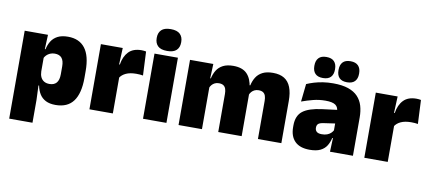

<svg xmlns="http://www.w3.org/2000/svg" viewBox="-75 -975 3208 1429"><g transform="rotate(10 1529.0 -260.5)"><path d="M367 12Q322.5 12 293 -3Q263.5 -18 246.5 -45.2Q229.5 -72.5 222.5 -109H180L220 -216.5Q220.5 -191 229.2 -172.5Q238 -154 254.8 -144Q271.5 -134 295.5 -134Q331 -134 349 -155.2Q367 -176.5 367 -219V-279Q367 -322 349.5 -342.8Q332 -363.5 296.5 -363.5Q277.5 -363.5 261.5 -356.5Q245.5 -349.5 234 -337.8Q222.5 -326 217 -311.5L176.5 -383.5H222.5Q229.5 -417.5 246.5 -445Q263.5 -472.5 294 -488.5Q324.5 -504.5 372.5 -504.5Q457.5 -504.5 501.2 -447.5Q545 -390.5 545 -275.5V-223Q545 -106.5 501.2 -47.2Q457.5 12 367 12ZM46 172V-492.5H222L216 -352L220 -340V-158L217 -128.5L222 0V172Z M796.5 -267.5 745.5 -367.5H787Q797 -430 831 -465.2Q865 -500.5 928.5 -500.5Q938 -500.5 946.2 -499.5Q954.5 -498.5 962.5 -497L971 -317Q961 -319 947.2 -320Q933.5 -321 920.5 -321Q873.5 -321 842.5 -306.8Q811.5 -292.5 796.5 -267.5ZM622 0V-492.5H787L780 -329.5H799V0Z M1027 0V-492.5H1204V0ZM1115.5 -528Q1067 -528 1045 -549.8Q1023 -571.5 1023 -608.5V-612.5Q1023 -649.5 1045 -671.2Q1067 -693 1115.5 -693Q1163.5 -693 1185.8 -671.2Q1208 -649.5 1208 -612.5V-608.5Q1208 -571 1185.8 -549.5Q1163.5 -528 1115.5 -528Z M1895.5 0V-288Q1895.5 -310 1890.2 -325.8Q1885 -341.5 1872.5 -350Q1860 -358.5 1838 -358.5Q1820.5 -358.5 1807.2 -352Q1794 -345.5 1784.8 -334.8Q1775.5 -324 1770.5 -310.5L1755 -383.5H1770Q1777.5 -418 1794.5 -445.2Q1811.5 -472.5 1842.2 -488.5Q1873 -504.5 1921.5 -504.5Q1973.5 -504.5 2006.8 -484Q2040 -463.5 2056.2 -422.2Q2072.5 -381 2072.5 -318.5V0ZM1295.5 0V-492.5H1471.5L1466 -352.5L1472.5 -348V0ZM1595.5 0V-288Q1595.5 -310 1590.2 -325.8Q1585 -341.5 1572.5 -350Q1560 -358.5 1538 -358.5Q1520.5 -358.5 1507.2 -352Q1494 -345.5 1484.8 -334.8Q1475.5 -324 1470.5 -310.5L1443.5 -383.5H1472Q1479.5 -418 1496.2 -445.2Q1513 -472.5 1543.5 -488.5Q1574 -504.5 1621.5 -504.5Q1690 -504.5 1724.8 -469Q1759.5 -433.5 1768 -366.5Q1769 -356.5 1770.8 -341Q1772.5 -325.5 1772.5 -314V0Z M2440 0 2445 -126 2441.5 -130.5V-283.5L2440 -301.5Q2440 -336 2417.8 -352.2Q2395.5 -368.5 2342 -368.5Q2293.5 -368.5 2248.8 -357Q2204 -345.5 2163 -330.5L2177.5 -465Q2202.5 -476 2233 -485.2Q2263.5 -494.5 2299.5 -500Q2335.5 -505.5 2376 -505.5Q2444.5 -505.5 2490.2 -489.8Q2536 -474 2563 -445.2Q2590 -416.5 2601.8 -377Q2613.5 -337.5 2613.5 -290V0ZM2287.5 12Q2213.5 12 2175.8 -25.8Q2138 -63.5 2138 -133V-145.5Q2138 -219.5 2183.2 -254.5Q2228.5 -289.5 2328 -302L2453.5 -318L2464 -217L2357.5 -201.5Q2328.5 -197.5 2317.2 -187.8Q2306 -178 2306 -159V-157Q2306 -139.5 2317.8 -128.5Q2329.5 -117.5 2357 -117.5Q2380 -117.5 2396.8 -123.8Q2413.5 -130 2424.8 -140.5Q2436 -151 2442.5 -163.5L2467.5 -103.5H2439Q2431.5 -70 2415.2 -44Q2399 -18 2368.5 -3Q2338 12 2287.5 12ZM2292 -531Q2253 -531 2233.8 -551.2Q2214.5 -571.5 2214.5 -608V-612Q2214.5 -649 2233.8 -669.5Q2253 -690 2292 -690Q2332 -690 2351.2 -669.5Q2370.5 -649 2370.5 -612V-608Q2370.5 -571.5 2351.2 -551.2Q2332 -531 2292 -531ZM2474.5 -531Q2435 -531 2416 -551.2Q2397 -571.5 2397 -608V-612Q2397 -649 2416 -669.5Q2435 -690 2474.5 -690Q2513.5 -690 2533 -669.5Q2552.5 -649 2552.5 -612V-608Q2552.5 -571.5 2533 -551.2Q2513.5 -531 2474.5 -531Z M2874 -267.5 2823 -367.5H2864.5Q2874.5 -430 2908.5 -465.2Q2942.5 -500.5 3006 -500.5Q3015.5 -500.5 3023.8 -499.5Q3032 -498.5 3040 -497L3048.5 -317Q3038.5 -319 3024.8 -320Q3011 -321 2998 -321Q2951 -321 2920 -306.8Q2889 -292.5 2874 -267.5ZM2699.5 0V-492.5H2864.5L2857.5 -329.5H2876.5V0Z"/></g></svg>

Font: Anek Tamil ExtraBold
Style: Regular
Weight: 800
Designer: Aadarsh Rajan (Tamil), Yesha Goshar (Latin)
Foundry: Ek Type
Version: Version 1.003